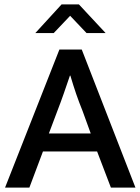

<svg xmlns="http://www.w3.org/2000/svg" viewBox="-20 -856 641 876"><path d="M261 -836H340L462 -705H375L300 -784L225 -705H141ZM203 -247H394L357 -349Q340 -391 327.5 -427.5Q315 -464 301 -511H299Q284 -467 271 -429.5Q258 -392 241 -348ZM251 -630H353L598 0H486L423 -165H176L114 0H3Z"/></svg>

Font: Ek Mukta Medium
Style: Regular
Weight: 500
Designer: Girish Dalvi and Yashodeep Gholap
Foundry: Ek Type
Version: Version 2.538;PS 1.002;hotconv 16.6.51;makeotf.lib2.5.65220;